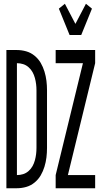

<svg xmlns="http://www.w3.org/2000/svg" viewBox="-20 -1001 540 1021"><path d="M350 -815 293 -955 325 -981 381 -874 437 -981 469 -955 412 -815ZM276 0V-70L421 -665H276V-735H486V-665L341 -70H486V0ZM14 0V-735H70Q95 -735 119.5 -728Q144 -721 164 -704.5Q184 -688 196.5 -666.5Q209 -645 216.5 -620.5Q224 -596 227 -571Q230 -546 230 -521V-215Q230 -189 227 -164Q224 -139 216.5 -114.5Q209 -90 196.5 -68.5Q184 -47 164 -30.5Q144 -14 119.5 -7Q95 0 70 0ZM70 -70Q87 -70 103 -75Q119 -80 132 -91.5Q145 -103 153 -117.5Q161 -132 165.5 -148.5Q170 -165 172 -181.5Q174 -198 174 -215V-521Q174 -537 172 -553.5Q170 -570 165.5 -586.5Q161 -603 153 -617.5Q145 -632 132 -643.5Q119 -655 103 -660Q87 -665 70 -665Z"/></svg>

Font: HulyMono
Style: Regular
Weight: 400
Monospace: yes
Designer: Belleve Invis
Foundry: Belleve Invis
Version: Version 33.2.5; ttfautohint (v1.8.4)